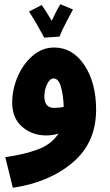

<svg xmlns="http://www.w3.org/2000/svg" viewBox="-20 -663 522 913"><path d="M263 -489Q274 -518 295.5 -558.5Q317 -599 327 -618L267 -643Q252 -620 226 -564Q214 -585 201 -605.5Q188 -626 178 -639L118 -608Q137 -579 156.5 -545Q176 -511 190 -484ZM41 230Q215 204 326 109.5Q437 15 437 -141Q437 -270 381.5 -353Q326 -436 240 -437Q182 -438 136 -398.5Q90 -359 64 -298.5Q38 -238 38 -175Q38 -101 85.5 -60Q133 -19 200 -19Q232 -19 258 -28Q225 24 157.5 48.5Q90 73 5 84ZM237 -150Q191 -150 191 -205Q191 -236 204 -263Q217 -290 235 -290Q258 -290 269.5 -251Q281 -212 283 -155Q263 -150 237 -150Z"/></svg>

Font: Noto Sans Arabic Condensed Black
Style: Regular
Weight: 900
Width: 3
Designer: Nadine Chahine
Foundry: Monotype Imaging Inc.
Version: 1.001